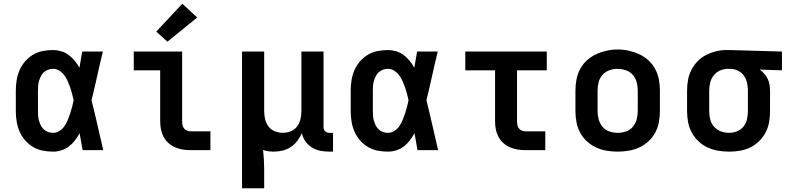

<svg xmlns="http://www.w3.org/2000/svg" viewBox="-20 -807 4240 1032"><path d="M265 8Q237 8 209 2.5Q181 -3 157 -17.5Q133 -32 114.5 -53.5Q96 -75 85 -100.5Q74 -126 69.5 -154Q65 -182 65 -210V-320Q65 -348 69.5 -376Q74 -404 85 -429.5Q96 -455 114.5 -476.5Q133 -498 157 -512.5Q181 -527 209 -532.5Q237 -538 265 -538Q287 -538 309 -531.5Q331 -525 349 -511.5Q367 -498 381.5 -480.5Q396 -463 407 -443Q411 -465 414.5 -486.5Q418 -508 422 -530H533Q517 -465 502.5 -399Q488 -333 472 -268Q489 -201 504 -134Q519 -67 535 0H424Q420 -23 416 -45.5Q412 -68 408 -91Q397 -71 383 -52.5Q369 -34 350.5 -20Q332 -6 310 1Q288 8 265 8ZM265 -93Q284 -93 300 -103.5Q316 -114 326.5 -129Q337 -144 344 -161.5Q351 -179 357 -196.5Q363 -214 367.5 -232Q372 -250 376 -268Q372 -286 367.5 -303.5Q363 -321 357 -338Q351 -355 343.5 -371.5Q336 -388 325.5 -402.5Q315 -417 299 -427Q283 -437 265 -437Q252 -437 239 -432.5Q226 -428 216 -419Q206 -410 200 -398Q194 -386 190 -373Q186 -360 185 -346.5Q184 -333 184 -320V-210Q184 -197 185 -183.5Q186 -170 190 -157Q194 -144 200 -132Q206 -120 216 -111Q226 -102 239 -97.5Q252 -93 265 -93Z M1004 0Q982 0 961 -3.5Q940 -7 920.5 -15.5Q901 -24 885 -38.5Q869 -53 859 -72Q849 -91 845 -112Q841 -133 841 -155V-429H699V-530H959V-155Q959 -145 961 -135Q963 -125 969 -117Q975 -109 984.5 -105Q994 -101 1004 -101H1111V0ZM880 -583 820 -637 960 -787 1040 -713Z M1281 205V-530H1400V-210Q1400 -188 1405 -166.5Q1410 -145 1423 -127.5Q1436 -110 1457 -101.5Q1478 -93 1500 -93Q1522 -93 1543 -101.5Q1564 -110 1577 -127.5Q1590 -145 1595 -166.5Q1600 -188 1600 -210V-530H1719V-124Q1719 -118 1721 -112Q1723 -106 1727.5 -101.5Q1732 -97 1738 -95Q1744 -93 1750 -93H1770V8H1750Q1726 8 1702 3.5Q1678 -1 1657 -14Q1636 -27 1621.5 -47.5Q1607 -68 1603 -92Q1593 -70 1578.5 -50.5Q1564 -31 1544 -17.5Q1524 -4 1500 2Q1476 8 1452 8Q1437 8 1422.5 6Q1408 4 1394 -1Q1397 25 1398.5 51Q1400 77 1400 102V205Z M2065 8Q2037 8 2009 2.5Q1981 -3 1957 -17.5Q1933 -32 1914.5 -53.5Q1896 -75 1885 -100.5Q1874 -126 1869.5 -154Q1865 -182 1865 -210V-320Q1865 -348 1869.5 -376Q1874 -404 1885 -429.5Q1896 -455 1914.5 -476.5Q1933 -498 1957 -512.5Q1981 -527 2009 -532.5Q2037 -538 2065 -538Q2087 -538 2109 -531.5Q2131 -525 2149 -511.5Q2167 -498 2181.5 -480.5Q2196 -463 2207 -443Q2211 -465 2214.5 -486.5Q2218 -508 2222 -530H2333Q2317 -465 2302.5 -399Q2288 -333 2272 -268Q2289 -201 2304 -134Q2319 -67 2335 0H2224Q2220 -23 2216 -45.5Q2212 -68 2208 -91Q2197 -71 2183 -52.5Q2169 -34 2150.5 -20Q2132 -6 2110 1Q2088 8 2065 8ZM2065 -93Q2084 -93 2100 -103.5Q2116 -114 2126.5 -129Q2137 -144 2144 -161.5Q2151 -179 2157 -196.5Q2163 -214 2167.5 -232Q2172 -250 2176 -268Q2172 -286 2167.5 -303.5Q2163 -321 2157 -338Q2151 -355 2143.5 -371.5Q2136 -388 2125.5 -402.5Q2115 -417 2099 -427Q2083 -437 2065 -437Q2052 -437 2039 -432.5Q2026 -428 2016 -419Q2006 -410 2000 -398Q1994 -386 1990 -373Q1986 -360 1985 -346.5Q1984 -333 1984 -320V-210Q1984 -197 1985 -183.5Q1986 -170 1990 -157Q1994 -144 2000 -132Q2006 -120 2016 -111Q2026 -102 2039 -97.5Q2052 -93 2065 -93Z M2804 0Q2782 0 2761 -3.5Q2740 -7 2720.5 -15.5Q2701 -24 2685 -38.5Q2669 -53 2659 -72Q2649 -91 2645 -112Q2641 -133 2641 -155V-429H2481V-530H2919V-429H2759V-155Q2759 -145 2761 -135Q2763 -125 2769 -117Q2775 -109 2784.5 -105Q2794 -101 2804 -101H2911V0Z M3300 8Q3270 8 3240.5 3Q3211 -2 3184 -14.5Q3157 -27 3134.5 -47.5Q3112 -68 3098 -94.5Q3084 -121 3078.5 -150.5Q3073 -180 3073 -210V-320Q3073 -350 3078.5 -379.5Q3084 -409 3098 -435.5Q3112 -462 3134.5 -482.5Q3157 -503 3184 -515.5Q3211 -528 3240.5 -534.5Q3270 -541 3300 -541Q3330 -541 3359.5 -534.5Q3389 -528 3416 -515.5Q3443 -503 3465.5 -482.5Q3488 -462 3502 -435.5Q3516 -409 3521.5 -379.5Q3527 -350 3527 -320V-210Q3527 -180 3521.5 -150.5Q3516 -121 3502 -94.5Q3488 -68 3465.5 -47.5Q3443 -27 3416 -14.5Q3389 -2 3359.5 3Q3330 8 3300 8ZM3300 -93Q3323 -93 3345 -100.5Q3367 -108 3381.5 -125.5Q3396 -143 3402 -165Q3408 -187 3408 -210V-320Q3408 -343 3402 -365.5Q3396 -388 3381 -405Q3366 -422 3343.5 -429.5Q3321 -437 3299 -437Q3276 -437 3254.5 -429Q3233 -421 3218 -404Q3203 -387 3197.5 -365Q3192 -343 3192 -320V-210Q3192 -187 3198 -165Q3204 -143 3218.5 -125.5Q3233 -108 3255 -100.5Q3277 -93 3300 -93Z M3899 8Q3869 8 3839.5 3Q3810 -2 3783 -14.5Q3756 -27 3734 -48Q3712 -69 3698 -95Q3684 -121 3678.5 -150.5Q3673 -180 3673 -210V-320Q3673 -349 3678 -377Q3683 -405 3696 -430.5Q3709 -456 3729 -477Q3749 -498 3774.5 -511Q3800 -524 3827.5 -531Q3855 -538 3884 -538Q3888 -538 3892 -538Q3896 -538 3900 -538L4183 -530V-429L4064 -433Q4077 -423 4088 -410.5Q4099 -398 4106 -383.5Q4113 -369 4116 -352.5Q4119 -336 4119 -320V-210Q4119 -181 4114 -151.5Q4109 -122 4095.5 -96Q4082 -70 4061 -49Q4040 -28 4013.5 -15Q3987 -2 3958 3Q3929 8 3899 8ZM3899 -93Q3921 -93 3942 -101.5Q3963 -110 3976.5 -127Q3990 -144 3995 -166Q4000 -188 4000 -210V-320Q4000 -341 3995.5 -361.5Q3991 -382 3979 -399.5Q3967 -417 3948 -426.5Q3929 -436 3908 -437H3900Q3898 -437 3896.5 -437Q3895 -437 3893 -437Q3871 -437 3850.5 -428Q3830 -419 3816.5 -402Q3803 -385 3797.5 -363.5Q3792 -342 3792 -320V-210Q3792 -187 3797.5 -165Q3803 -143 3818 -126Q3833 -109 3854.5 -101Q3876 -93 3899 -93Z"/></svg>

Font: Iosevka Curly Extended
Style: Bold
Weight: 700
Width: 7
Monospace: yes
Designer: Belleve Invis
Foundry: Belleve Invis
Version: Version 11.1.0; ttfautohint (v1.8.3)